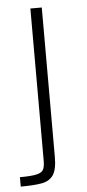

<svg xmlns="http://www.w3.org/2000/svg" viewBox="-56 -541 348 772"><g transform="rotate(-5 118.0 -155.0)"><path d="M-4 200V162Q42 162 63.5 157Q85 152 91 140Q97 128 97 105V-510H143V93Q143 144 127.5 166.5Q112 189 80 194.5Q48 200 -4 200Z"/></g></svg>

Font: Saira ExtraLight
Style: Regular
Weight: 200
Designer: Hector Gatti with collaboration of the Omnibus-Type team
Foundry: Omnibus-Type
Version: Version 1.100; ttfautohint (v1.8.3)